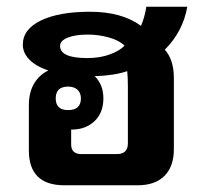

<svg xmlns="http://www.w3.org/2000/svg" viewBox="-20 -552 613 572"><path d="M172 0Q66 0 66 -104V-238Q66 -277 81.5 -303Q97 -329 124 -342Q88 -354 68 -374Q48 -394 48 -419Q48 -465 102 -491Q156 -517 248 -517Q343 -517 400 -475Q411 -500 416 -532H538Q525 -458 471 -404Q498 -374 498 -319V-108Q498 -56 470 -28Q442 0 390 0ZM240 -379Q278 -379 307.5 -390Q337 -401 351 -416Q335 -432 304 -440.5Q273 -449 242 -449Q205 -449 182 -440Q159 -431 159 -415Q159 -379 240 -379ZM222 -93H328Q361 -93 361 -125V-294Q361 -308 360.5 -319Q360 -330 359 -340Q321 -327 262 -325Q288 -300 288 -259Q288 -216 261.5 -191Q235 -166 194 -166H192V-160V-122Q192 -93 222 -93ZM183 -224Q221 -224 221 -259Q221 -275 211 -284.5Q201 -294 183 -294Q146 -294 146 -259Q146 -224 183 -224Z"/></svg>

Font: Noto Sans Thai Looped UI
Style: Bold
Weight: 700
Designer: Cadson Demak Team
Foundry: Cadson Demak Co., Ltd.
Version: Version 1.000; ttfautohint (v1.8.4.7-5d5b)